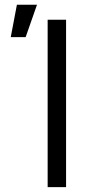

<svg xmlns="http://www.w3.org/2000/svg" viewBox="-20 -773 381 793"><path d="M132.8 -753.4 85.9 -619.6H24.4L49.8 -753.4ZM252.9 -691.4V0H176.8V-691.4Z"/></svg>

Font: Gidole
Style: Regular
Weight: 400
Version: Version 2.100; ttfautohint (v1.8.4.7-5d5b)